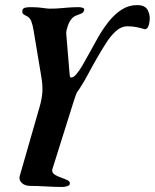

<svg xmlns="http://www.w3.org/2000/svg" viewBox="-20 -453 611 757"><path d="M227 284.2Q198.8 284.2 162.6 282.1Q126.4 280 100.8 280Q78.1 280 65.9 268.3Q53.7 256.5 57.7 241.3L137.3 -35.7Q145.3 -63.8 147.1 -90.6Q148.9 -117.4 141.9 -156.4L112.4 -333.1Q108.9 -355.4 102.9 -370.4Q97 -385.5 80.5 -391.9Q72.7 -395.8 69.6 -400.2Q66.5 -404.6 68.5 -413.2Q70.5 -421 80.3 -422.9Q90.1 -424.7 96.9 -424.7Q121 -424.7 134.9 -423.3Q148.8 -421.9 158.4 -420.4Q168 -418.9 178.1 -418.9Q199.3 -418.9 216 -420.4Q232.7 -421.9 250.9 -423.3Q269.1 -424.7 292.2 -424.7Q299.1 -424.7 306.7 -422Q314.2 -419.4 311.4 -411.6Q308.6 -402.9 300.9 -399.8Q293.2 -396.6 283.2 -392.8Q270.6 -388.9 261.7 -378.1Q252.8 -367.2 247 -349.9Q244.3 -341.3 242.4 -333.6Q240.5 -325.8 241.3 -318.2L254.8 -156.6Q256.4 -147.1 259.2 -147.1Q269.7 -147.1 281.1 -160.4Q292.5 -173.7 305 -195.1Q317.6 -216.6 331.2 -241.7Q347.6 -272.2 366.6 -305.5Q385.6 -338.8 408.6 -367.8Q431.5 -396.8 459.4 -414.8Q487.2 -432.9 520.4 -432.9Q553.1 -432.9 563.3 -411.6Q573.4 -390.4 569.3 -367.1Q567.7 -354.8 563.7 -346.7Q559.7 -338.7 551.4 -337.6Q536.3 -342.3 519.4 -345.8Q502.4 -349.4 482.3 -349.4Q458.5 -349.4 437.8 -331Q417 -312.7 398.6 -283.9Q380.2 -255.2 362 -223.3Q344.7 -193.4 328.2 -162.3Q311.7 -131.1 293.8 -103.7Q276 -76.3 254.4 -54.4L309.8 -141.9Q295.8 -118.6 287.3 -99.1Q278.8 -79.6 270.6 -53.6L186.4 214.3Q184.1 223.2 189.5 229.8Q194.9 236.5 206.8 241.7Q218.8 246.8 234.3 252.3Q242.1 255.3 249 259.2Q255.8 263.1 255.4 271.1Q255.1 278.1 244.5 281.1Q234 284.2 227 284.2Z"/></svg>

Font: EB Garamond
Style: Italic
Weight: 400
Italic angle: -17.2°
Designer: Georg Duffner and Octavio Pardo
Foundry: Georg Duffner
Version: Version 1.001